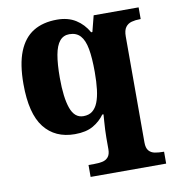

<svg xmlns="http://www.w3.org/2000/svg" viewBox="-85 -621 832 921"><g transform="rotate(-10 331.0 -160.5)"><path d="M282 225V167H309Q331 167 349 163.5Q367 160 378 147Q389 134 389 109V53Q389 35 390 14.5Q391 -6 392.5 -25.5Q394 -45 395 -60H389Q368 -30 333.5 -10Q299 10 244 10Q148 10 95 -57.5Q42 -125 42 -269Q42 -366 66.5 -427Q91 -488 138 -517Q185 -546 254 -546Q307 -546 344.5 -522.5Q382 -499 405 -458H411L431 -536H650V-479H646Q624 -479 605.5 -474Q587 -469 576 -454Q565 -439 565 -409V107Q565 134 576 147Q587 160 605.5 163.5Q624 167 646 167H650V225ZM299 -68Q326 -68 343 -81.5Q360 -95 370 -120Q380 -145 384.5 -182Q389 -219 389 -267Q389 -336 381 -380Q373 -424 353.5 -445.5Q334 -467 300 -467Q271 -467 253 -445.5Q235 -424 227 -380Q219 -336 219 -268Q219 -172 237.5 -120Q256 -68 299 -68Z"/></g></svg>

Font: Noto Serif Hebrew ExtraBold
Style: Regular
Weight: 800
Version: Version 2.003